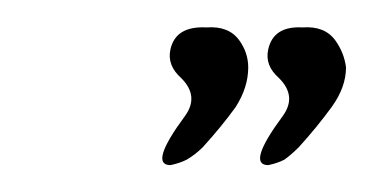

<svg xmlns="http://www.w3.org/2000/svg" viewBox="-20 -486 286 140"><path d="M224.4 -456.7C219.1 -463.8 211.2 -466.8 200.6 -466C186.6 -466.8 178.2 -461.6 175.6 -450.1C173.8 -442.2 176.4 -435.2 183.5 -429C192.3 -420.2 193.2 -411 186.1 -401.3C168.5 -377.5 165 -365.6 175.6 -365.6C180 -366.5 183.9 -367.8 187.4 -369.6C191 -372.2 194.5 -375.3 198 -378.8C206.8 -388.5 214.7 -398.2 221.8 -407.9C228.8 -417.6 232.3 -427.2 232.3 -436.9C231.4 -444 228.8 -450.6 224.4 -456.7ZM154.4 -456.7C149.2 -463.8 141.2 -466.8 130.7 -466C115.7 -466.8 106.9 -461.6 104.3 -450.1C102.5 -442.2 105.2 -435.2 112.2 -429C121 -420.2 121.9 -411 114.8 -401.3C97.2 -377.5 93.7 -365.6 104.3 -365.6C108.7 -366.5 112.6 -367.8 116.2 -369.6C120.6 -372.2 124.5 -375.3 128 -378.8C136.8 -388.5 144.8 -398.2 151.8 -407.9C158 -417.6 161 -427.2 161 -436.9C161 -444 158.8 -450.6 154.4 -456.7Z"/></svg>

Font: Impossible
Style: Reguler
Weight: 400
Designer: Ahsan Design
Foundry: Designer
Version: Version 3.16.0